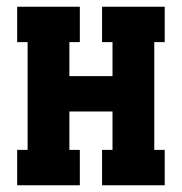

<svg xmlns="http://www.w3.org/2000/svg" viewBox="-20 -550 540 570"><path d="M31 0V-105H62V-425H31V-530H217V-425H186V-324H314V-425H283V-530H469V-425H438V-105H469V0H283V-105H314V-219H186V-105H217V0Z"/></svg>

Font: Iosevka Slab Extrabold
Style: Regular
Weight: 800
Monospace: yes
Designer: Belleve Invis
Foundry: Belleve Invis
Version: Version 11.1.1; ttfautohint (v1.8.3)